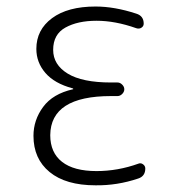

<svg xmlns="http://www.w3.org/2000/svg" viewBox="-20 -550 540 580"><path d="M200.2 -280.3Q201.2 -280.3 201.2 -281.2Q201.2 -283.2 199.2 -283.2Q144.5 -297.9 117.2 -329.6Q89.8 -361.3 89.8 -402.3Q89.8 -460 137.2 -495.1Q184.6 -530.3 268.6 -530.3Q326.2 -530.3 391.6 -508.8Q414.1 -502 414.1 -478.5Q414.1 -470.7 407.2 -466.3Q400.4 -461.9 391.6 -464.8Q328.1 -487.3 271.5 -487.3Q214.8 -487.3 177.7 -466.8Q140.6 -446.3 140.6 -399.4Q140.6 -354.5 184.6 -327.6Q228.5 -300.8 315.4 -300.8H335Q342.8 -300.8 349.1 -294.4Q355.5 -288.1 355.5 -280.3Q355.5 -272.5 349.1 -266.1Q342.8 -259.8 335 -259.8H315.4Q132.8 -259.8 131.8 -141.6Q131.8 -88.9 167.5 -61Q203.1 -33.2 271.5 -33.2Q335.9 -33.2 398.4 -55.7Q405.3 -58.6 412.1 -53.7Q418.9 -48.8 418.9 -41Q418.9 -17.6 397.5 -10.7Q334 10.7 268.6 9.8Q178.7 9.8 129.9 -30.3Q81.1 -70.3 81.1 -139.6Q81.1 -187.5 110.4 -227.1Q139.6 -266.6 200.2 -280.3Z"/></svg>

Font: Rounded-X Mgen+ 1mn light
Style: Regular
Weight: 200
Designer: [Source Han Sans]
Ryoko NISHIZUKA  (kana & ideographs); Paul D. Hunt (Latin, Greek & Cyrillic); Wenlong ZHANG  (bopomofo
Version: Version 1.059.20150602